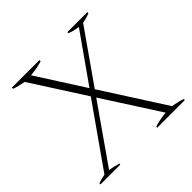

<svg xmlns="http://www.w3.org/2000/svg" viewBox="-178 -863 1025 1025"><g transform="rotate(-45 335.0 -350.0)"><path d="M655 -8V0H446V-7Q478 -19 535 -25L330 -344L105 -22Q133 -18 168 -7V0H18V-8Q41 -17 70 -22L314 -369L119 -673Q75 -681 49 -691V-700H257V-691Q225 -680 168 -674L340 -405L531 -676Q494 -681 468 -692V-700H619V-692Q594 -681 563 -676L356 -381L584 -25Q624 -19 655 -8Z"/></g></svg>

Font: Trirong ExtraLight
Style: Regular
Weight: 275
Designer: Katatrad Team
Foundry: CadsonDemak
Version: Version 1.001